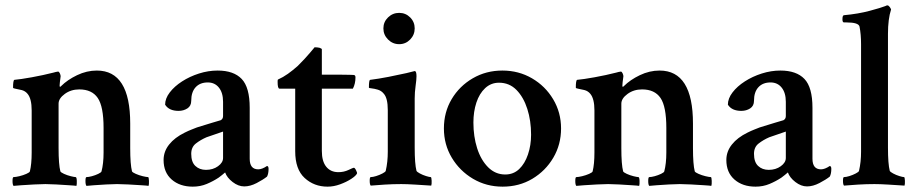

<svg xmlns="http://www.w3.org/2000/svg" viewBox="-20 -698 3465 725"><path d="M31.2 3.9Q27.3 0 27.3 -14.6Q27.3 -29.3 31.2 -29.3Q39.1 -29.3 53.2 -32.7Q67.4 -36.1 79.6 -41.5Q91.8 -46.9 92.8 -50.8Q99.6 -78.1 99.6 -122.1V-281.2Q99.6 -325.2 84 -343.8Q75.2 -354.5 62 -357.9Q48.8 -361.3 39.1 -362.8Q29.3 -364.3 29.3 -367.2Q29.3 -394.5 34.2 -396.5Q56.6 -398.4 100.1 -406.2Q143.6 -414.1 181.6 -423.8Q183.6 -424.8 190.9 -426.3Q198.2 -427.7 199.2 -427.7Q203.1 -427.7 206.1 -420.9Q209 -414.1 209 -410.2Q207 -396.5 206.1 -387.7Q205.1 -378.9 205.1 -375Q205.1 -370.1 207 -370.1Q208 -370.1 210.9 -373Q234.4 -396.5 271 -414.1Q307.6 -431.6 345.7 -431.6Q471.7 -431.6 471.7 -231.4V-138.7Q471.7 -77.1 478.5 -50.8Q480.5 -46.9 492.7 -41.5Q504.9 -36.1 519 -32.7Q533.2 -29.3 539.1 -29.3Q542 -29.3 542.5 -15.1Q543 -1 541 3.9Q537.1 2.9 514.2 1.5Q491.2 0 464.4 -1.5Q437.5 -2.9 421.9 -2.9Q406.2 -2.9 381.3 -1.5Q356.4 0 334.5 1.5Q312.5 2.9 306.6 3.9Q302.7 0 302.7 -14.6Q302.7 -29.3 306.6 -29.3Q314.5 -29.3 327.1 -32.7Q339.8 -36.1 351.1 -41.5Q362.3 -46.9 363.3 -50.8Q367.2 -65.4 369.1 -83Q371.1 -100.6 371.1 -122.1V-214.8Q371.1 -295.9 349.1 -328.1Q327.1 -360.4 279.3 -360.4Q248 -360.4 224.6 -343.3Q201.2 -326.2 201.2 -306.6V-138.7Q201.2 -77.1 208 -50.8Q210 -46.9 221.7 -41.5Q233.4 -36.1 247.1 -32.7Q260.7 -29.3 265.6 -29.3Q269.5 -29.3 270 -15.1Q270.5 -1 268.6 3.9Q263.7 2.9 240.7 1.5Q217.8 0 192.4 -1.5Q167 -2.9 151.4 -2.9Q135.7 -2.9 109.4 -1.5Q83 0 60.1 1.5Q37.1 2.9 31.2 3.9Z M708 6.8Q659.2 6.8 628.4 -20Q597.7 -46.9 597.7 -93.8Q597.7 -126 618.7 -152.3Q639.6 -178.7 677.7 -197.3Q691.4 -204.1 702.6 -208.5Q713.9 -212.9 723.6 -216.8Q757.8 -227.5 780.8 -234.4Q803.7 -241.2 813.5 -244.1Q822.3 -249 822.3 -259.8V-313.5Q822.3 -347.7 806.6 -367.2Q791 -386.7 764.6 -386.7Q735.4 -386.7 718.8 -368.7Q702.1 -350.6 702.1 -317.4Q702.1 -297.9 687.5 -288.6Q672.9 -279.3 654.3 -279.3Q618.2 -279.3 603.5 -302.7Q603.5 -326.2 621.1 -349.1Q638.7 -372.1 667.5 -390.6Q696.3 -409.2 731.4 -420.4Q766.6 -431.6 801.8 -431.6Q862.3 -431.6 892.6 -399.9Q922.9 -368.2 922.9 -291V-98.6Q922.9 -58.6 955.1 -58.6Q969.7 -58.6 988.3 -71.3Q994.1 -70.3 994.1 -60.5Q994.1 -42 988.3 -31.2Q973.6 -19.5 949.2 -6.8Q924.8 5.9 902.3 5.9Q879.9 5.9 858.4 -10.7Q836.9 -27.3 830.1 -46.9Q822.3 -40 818.4 -37.1Q814.5 -34.2 805.7 -27.3Q785.2 -13.7 760.7 -3.4Q736.3 6.8 708 6.8ZM757.8 -56.6Q784.2 -56.6 803.2 -70.3Q822.3 -84 822.3 -101.6V-201.2L759.8 -179.7Q737.3 -169.9 719.7 -156.2Q702.1 -142.6 702.1 -117.2Q702.1 -85.9 717.8 -71.3Q733.4 -56.6 757.8 -56.6Z M1216.8 6.8Q1166 6.8 1130.4 -25.9Q1094.7 -58.6 1094.7 -127V-363.3H1035.2Q1028.3 -363.3 1028.3 -388.7Q1028.3 -396.5 1029.3 -397.5Q1048.8 -406.2 1067.4 -419.4Q1085.9 -432.6 1104.5 -449.2Q1132.8 -477.5 1150.4 -498.5Q1168 -519.5 1168 -519.5Q1172.9 -519.5 1177.7 -519Q1182.6 -518.6 1186.5 -517.6Q1195.3 -514.6 1195.3 -511.7V-416H1266.6Q1289.1 -416 1301.3 -415.5Q1313.5 -415 1314.5 -415Q1322.3 -415 1322.3 -406.2Q1322.3 -381.8 1312.5 -363.3H1195.3V-127.9Q1195.3 -88.9 1211.9 -68.4Q1228.5 -47.9 1257.8 -47.9Q1278.3 -47.9 1295.9 -56.2Q1313.5 -64.5 1315.4 -64.5Q1319.3 -65.4 1324.2 -55.7Q1329.1 -45.9 1328.1 -43Q1324.2 -34.2 1306.2 -22.5Q1288.1 -10.7 1264.2 -2Q1240.2 6.8 1216.8 6.8Z M1379.9 2.9Q1376 -1 1376 -15.6Q1376 -29.3 1379.9 -29.3Q1387.7 -29.3 1400.4 -33.2Q1413.1 -37.1 1424.3 -43Q1435.5 -48.8 1436.5 -52.7Q1440.4 -69.3 1442.4 -87.9Q1444.3 -106.4 1444.3 -125V-282.2Q1444.3 -328.1 1428.7 -344.7Q1419.9 -355.5 1406.7 -359.4Q1393.6 -363.3 1383.3 -364.3Q1373 -365.2 1373 -367.2Q1373 -396.5 1377.9 -396.5Q1409.2 -400.4 1446.8 -407.7Q1484.4 -415 1514.6 -421.9L1545.9 -429.7Q1552.7 -429.7 1552.7 -410.2Q1552.7 -397.5 1549.3 -373.5Q1545.9 -349.6 1545.9 -326.2V-140.6Q1545.9 -79.1 1552.7 -52.7Q1554.7 -48.8 1565.4 -43Q1576.2 -37.1 1588.9 -33.2Q1601.6 -29.3 1606.4 -29.3Q1609.4 -29.3 1609.9 -15.6Q1610.4 -2 1608.4 2.9Q1578.1 1 1546.9 -1Q1515.6 -2.9 1495.1 -2.9Q1464.8 -2.9 1433.1 -1Q1401.4 1 1379.9 2.9ZM1487.3 -531.2Q1462.9 -531.2 1445.3 -548.8Q1427.7 -566.4 1427.7 -590.8Q1427.7 -615.2 1445.3 -632.3Q1462.9 -649.4 1487.3 -649.4Q1511.7 -649.4 1528.8 -632.3Q1545.9 -615.2 1545.9 -590.8Q1545.9 -566.4 1528.8 -548.8Q1511.7 -531.2 1487.3 -531.2Z M1877.9 6.8Q1816.4 6.8 1766.1 -22.9Q1715.8 -52.7 1686 -102.5Q1656.2 -152.3 1656.2 -212.9Q1656.2 -274.4 1685.5 -323.7Q1714.8 -373 1765.1 -402.3Q1815.4 -431.6 1877 -431.6Q1938.5 -431.6 1988.8 -402.3Q2039.1 -373 2068.8 -323.2Q2098.6 -273.4 2098.6 -212.9Q2098.6 -152.3 2069.3 -102.5Q2040 -52.7 1990.2 -22.9Q1940.4 6.8 1877.9 6.8ZM1887.7 -39.1Q1918.9 -39.1 1940.4 -59.6Q1961.9 -80.1 1973.6 -114.7Q1985.4 -149.4 1985.4 -189.5Q1985.4 -242.2 1971.2 -286.6Q1957 -331.1 1930.2 -358.4Q1903.3 -385.7 1864.3 -385.7Q1834 -385.7 1812 -365.2Q1790 -344.7 1778.8 -310.5Q1767.6 -276.4 1767.6 -235.4Q1767.6 -182.6 1781.7 -138.2Q1795.9 -93.8 1823.2 -66.4Q1850.6 -39.1 1887.7 -39.1Z M2156.2 3.9Q2152.3 0 2152.3 -14.6Q2152.3 -29.3 2156.2 -29.3Q2164.1 -29.3 2178.2 -32.7Q2192.4 -36.1 2204.6 -41.5Q2216.8 -46.9 2217.8 -50.8Q2224.6 -78.1 2224.6 -122.1V-281.2Q2224.6 -325.2 2209 -343.8Q2200.2 -354.5 2187 -357.9Q2173.8 -361.3 2164.1 -362.8Q2154.3 -364.3 2154.3 -367.2Q2154.3 -394.5 2159.2 -396.5Q2181.6 -398.4 2225.1 -406.2Q2268.6 -414.1 2306.6 -423.8Q2308.6 -424.8 2315.9 -426.3Q2323.2 -427.7 2324.2 -427.7Q2328.1 -427.7 2331.1 -420.9Q2334 -414.1 2334 -410.2Q2332 -396.5 2331.1 -387.7Q2330.1 -378.9 2330.1 -375Q2330.1 -370.1 2332 -370.1Q2333 -370.1 2335.9 -373Q2359.4 -396.5 2396 -414.1Q2432.6 -431.6 2470.7 -431.6Q2596.7 -431.6 2596.7 -231.4V-138.7Q2596.7 -77.1 2603.5 -50.8Q2605.5 -46.9 2617.7 -41.5Q2629.9 -36.1 2644 -32.7Q2658.2 -29.3 2664.1 -29.3Q2667 -29.3 2667.5 -15.1Q2668 -1 2666 3.9Q2662.1 2.9 2639.2 1.5Q2616.2 0 2589.4 -1.5Q2562.5 -2.9 2546.9 -2.9Q2531.2 -2.9 2506.3 -1.5Q2481.4 0 2459.5 1.5Q2437.5 2.9 2431.6 3.9Q2427.7 0 2427.7 -14.6Q2427.7 -29.3 2431.6 -29.3Q2439.5 -29.3 2452.1 -32.7Q2464.8 -36.1 2476.1 -41.5Q2487.3 -46.9 2488.3 -50.8Q2492.2 -65.4 2494.1 -83Q2496.1 -100.6 2496.1 -122.1V-214.8Q2496.1 -295.9 2474.1 -328.1Q2452.1 -360.4 2404.3 -360.4Q2373 -360.4 2349.6 -343.3Q2326.2 -326.2 2326.2 -306.6V-138.7Q2326.2 -77.1 2333 -50.8Q2335 -46.9 2346.7 -41.5Q2358.4 -36.1 2372.1 -32.7Q2385.7 -29.3 2390.6 -29.3Q2394.5 -29.3 2395 -15.1Q2395.5 -1 2393.6 3.9Q2388.7 2.9 2365.7 1.5Q2342.8 0 2317.4 -1.5Q2292 -2.9 2276.4 -2.9Q2260.7 -2.9 2234.4 -1.5Q2208 0 2185.1 1.5Q2162.1 2.9 2156.2 3.9Z M2833 6.8Q2784.2 6.8 2753.4 -20Q2722.7 -46.9 2722.7 -93.8Q2722.7 -126 2743.7 -152.3Q2764.6 -178.7 2802.7 -197.3Q2816.4 -204.1 2827.6 -208.5Q2838.9 -212.9 2848.6 -216.8Q2882.8 -227.5 2905.8 -234.4Q2928.7 -241.2 2938.5 -244.1Q2947.3 -249 2947.3 -259.8V-313.5Q2947.3 -347.7 2931.6 -367.2Q2916 -386.7 2889.6 -386.7Q2860.4 -386.7 2843.8 -368.7Q2827.1 -350.6 2827.1 -317.4Q2827.1 -297.9 2812.5 -288.6Q2797.9 -279.3 2779.3 -279.3Q2743.2 -279.3 2728.5 -302.7Q2728.5 -326.2 2746.1 -349.1Q2763.7 -372.1 2792.5 -390.6Q2821.3 -409.2 2856.4 -420.4Q2891.6 -431.6 2926.8 -431.6Q2987.3 -431.6 3017.6 -399.9Q3047.9 -368.2 3047.9 -291V-98.6Q3047.9 -58.6 3080.1 -58.6Q3094.7 -58.6 3113.3 -71.3Q3119.1 -70.3 3119.1 -60.5Q3119.1 -42 3113.3 -31.2Q3098.6 -19.5 3074.2 -6.8Q3049.8 5.9 3027.3 5.9Q3004.9 5.9 2983.4 -10.7Q2961.9 -27.3 2955.1 -46.9Q2947.3 -40 2943.4 -37.1Q2939.5 -34.2 2930.7 -27.3Q2910.2 -13.7 2885.7 -3.4Q2861.3 6.8 2833 6.8ZM2882.8 -56.6Q2909.2 -56.6 2928.2 -70.3Q2947.3 -84 2947.3 -101.6V-201.2L2884.8 -179.7Q2862.3 -169.9 2844.7 -156.2Q2827.1 -142.6 2827.1 -117.2Q2827.1 -85.9 2842.8 -71.3Q2858.4 -56.6 2882.8 -56.6Z M3167 2.9Q3163.1 -1 3163.1 -15.6Q3163.1 -29.3 3167 -29.3Q3174.8 -29.3 3187.5 -33.2Q3200.2 -37.1 3211.4 -43Q3222.7 -48.8 3223.6 -52.7Q3227.5 -69.3 3229.5 -87.9Q3231.4 -106.4 3231.4 -125V-531.2Q3231.4 -568.4 3225.6 -597.7Q3221.7 -613.3 3176.8 -613.3H3167Q3161.1 -613.3 3161.1 -625Q3161.1 -640.6 3167 -640.6Q3220.7 -645.5 3264.2 -657.2Q3307.6 -668.9 3322.3 -674.8L3329.1 -677.7H3331.1Q3335 -677.7 3339.4 -671.9Q3343.8 -666 3344.7 -662.1Q3333 -626 3333 -570.3V-140.6Q3333 -79.1 3339.8 -52.7Q3341.8 -48.8 3352.5 -43Q3363.3 -37.1 3376 -33.2Q3388.7 -29.3 3393.6 -29.3Q3396.5 -29.3 3397 -15.6Q3397.5 -2 3395.5 2.9Q3365.2 1 3334 -1Q3302.7 -2.9 3282.2 -2.9Q3252 -2.9 3220.2 -1Q3188.5 1 3167 2.9Z"/></svg>

Font: Crimson Text SemiBold
Style: Regular
Weight: 600
Designer: Sebastian Kosch
Foundry: Sebastian Kosch
Version: Version 1.100; ttfautohint (v1.8.4)